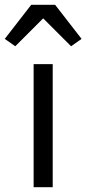

<svg xmlns="http://www.w3.org/2000/svg" viewBox="-56 -785 362 805"><path d="M75 -765 -36 -622 8 -591 125 -708 242 -591 286 -622 175 -765ZM165 0V-516H85V0Z"/></svg>

Font: IBM Plex Devanagari
Style: Regular
Weight: 400
Designer: Mike Abbink, Paul van der Laan, Pieter van Rosmalen, Erin McLaughlin
Foundry: Bold Monday
Version: Version 1.0